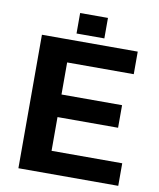

<svg xmlns="http://www.w3.org/2000/svg" viewBox="-88 -864 775 933"><g transform="rotate(10 300.0 -397.5)"><path d="M66.9 0V-658.7H539.6V-547.4H210.9V-389.2H509.8V-277.8H210.9V-111.3H559.6V0ZM231.4 -693.8V-794.9H368.7V-693.8Z"/></g></svg>

Font: Liberation Mono
Style: Bold
Weight: 700
Monospace: yes
Designer: Steve Matteson
Foundry: Ascender Corporation
Version: Version 2.1.5